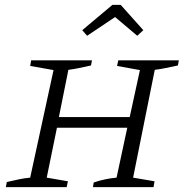

<svg xmlns="http://www.w3.org/2000/svg" viewBox="-20 -769 755 789"><path d="M4 0 8 -21Q34 -27 57.5 -32Q81 -37 104 -39L200 -481L104 -498L108 -521H358L354 -500Q322 -493 303 -489Q284 -485 261 -482L222 -288H513L555 -481L461 -498L466 -521H715L711 -500Q682 -494 661 -489.5Q640 -485 616 -482L527 -39L615 -24L611 0H362L365 -19Q388 -27 412 -32Q436 -37 459 -39L503 -244H214L172 -39L259 -24L254 0ZM476 -749 569 -645 544 -622 453 -699 338 -622 318 -645 442 -749Z"/></svg>

Font: Piazzolla SC Light
Style: Italic
Weight: 300
Italic angle: -11.3°
Designer: Juan Pablo del Peral
Foundry: Huerta Tipografica
Version: Version 1.330